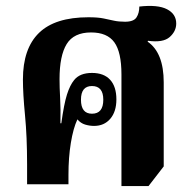

<svg xmlns="http://www.w3.org/2000/svg" viewBox="-20 -619 626 645"><path d="M388 6V-369Q388 -444 364 -477Q340 -510 286 -510Q228 -510 204 -471Q180 -432 180 -353Q180 -326 182 -289.5Q184 -253 183 -205H186Q195 -270 205 -301.5Q215 -333 229 -350Q248 -374 289 -374Q329 -374 350 -351Q371 -328 371 -285Q371 -244 350.5 -220Q330 -196 296 -196Q281 -196 266 -200.5Q251 -205 240 -218Q226 -188 218 -139Q210 -90 210 -32V0H71V-67Q71 -160 64 -232Q57 -304 57 -352Q57 -456 111 -508.5Q165 -561 277 -561Q309 -561 328 -557Q347 -553 363 -549.5Q379 -546 400 -546Q429 -546 438.5 -560.5Q448 -575 448 -597Q510 -604 541 -588Q572 -572 572 -540Q572 -514 550 -494.5Q528 -475 477 -482L476 -479Q530 -442 530 -342V-60L479 6ZM289 -237Q327 -237 327 -284Q327 -330 289 -330Q252 -330 252 -284Q252 -237 289 -237Z"/></svg>

Font: Noto Serif Thai Condensed ExtraBold
Style: Regular
Weight: 800
Width: 3
Designer: Monotype Design Team
Foundry: Monotype Imaging Inc.
Version: Version 2.002; ttfautohint (v1.8.4.7-5d5b)